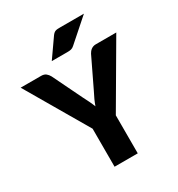

<svg xmlns="http://www.w3.org/2000/svg" viewBox="-228 -1073 1125 1212"><g transform="rotate(-30 334.5 -467.0)"><path d="M419.5 -277V0H250.5V-277L-13.5 -728.5H135.5Q157.5 -728.5 170.2 -718.2Q183 -708 191.5 -692L294.5 -480Q307.5 -455 318 -433.2Q328.5 -411.5 336.5 -390.5Q344 -412 353.8 -433.8Q363.5 -455.5 376.5 -480L478.5 -692Q482 -698.5 487 -705Q492 -711.5 498.8 -716.8Q505.5 -722 514.2 -725.2Q523 -728.5 533.5 -728.5H683.5ZM566 -933.5 404.5 -791Q398.5 -785.5 393 -782.5Q387.5 -779.5 381.5 -778Q375.5 -776.5 368.8 -776Q362 -775.5 353.5 -775.5H240.5L335 -910.5Q341 -918.5 346.8 -923.2Q352.5 -928 359.2 -930.2Q366 -932.5 374.8 -933Q383.5 -933.5 395 -933.5Z"/></g></svg>

Font: Lato ExtraBold
Style: Regular
Weight: 800
Designer: Lukasz Dziedzic with Adam Twardoch and Botio Nikoltchev
Foundry: tyPoland Lukasz Dziedzic
Version: Version 2.015; 2015-08-06; http://www.latofonts.com/